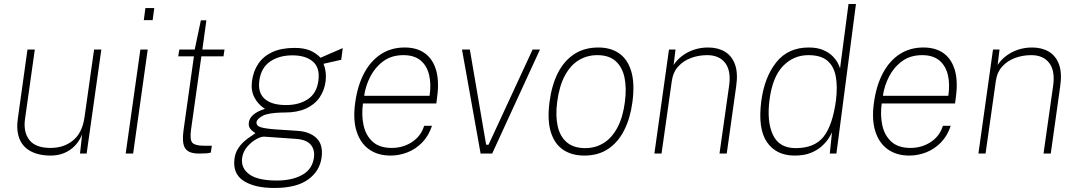

<svg xmlns="http://www.w3.org/2000/svg" viewBox="-20 -763 5358 954"><path d="M228 10Q186.5 9.5 154 -2Q121.5 -13.5 100.2 -36Q79 -58.5 70.5 -92.8Q62 -127 68.5 -173L116.5 -517H153L104.5 -173Q95 -108 125.5 -68Q156 -28 231 -28Q297.5 -28 343.2 -65.5Q389 -103 400 -181L447.5 -517H483.5L410.5 0H377.5L388 -95Q375 -63 352.5 -39.2Q330 -15.5 298.8 -2.5Q267.5 10.5 228 10Z M604.5 0 677.5 -517H714L641.5 0ZM694.5 -663 702.5 -723H746.5L738.5 -663Z M969.5 0Q933.5 0 914.8 -11.8Q896 -23.5 891.2 -49Q886.5 -74.5 892 -116L943.5 -483H865.5L871 -517H947.5L978 -662H1005.5L985.5 -517H1095.5L1090.5 -483H980.5L929.5 -121Q922 -67 936.5 -53Q951 -39 992.5 -39H1032.5L1027.5 -5Q1019 -2 1003 -1Q987 0 969.5 0Z M1342.5 171Q1245 171 1190.2 135.5Q1135.5 100 1145 26Q1149 -3.5 1163 -25Q1177 -46.5 1194.8 -61.8Q1212.5 -77 1227.8 -86.5Q1243 -96 1249 -101Q1241 -107 1232.8 -113.5Q1224.5 -120 1219.5 -129.8Q1214.5 -139.5 1216.5 -155Q1219 -176 1239.5 -193.5Q1260 -211 1296.5 -222Q1262 -244 1244 -279Q1226 -314 1232 -360Q1238.5 -409.5 1263.8 -446.8Q1289 -484 1333.8 -504.5Q1378.5 -525 1443.5 -525Q1488 -525 1518.2 -513Q1548.5 -501 1573 -476Q1578 -478.5 1593.5 -485.2Q1609 -492 1628 -500.2Q1647 -508.5 1662.8 -515.2Q1678.5 -522 1683 -524L1675.5 -466L1587.5 -446Q1603.5 -406.5 1598 -360Q1592 -313.5 1567.5 -278.2Q1543 -243 1500 -223.5Q1457 -204 1395 -204Q1392.5 -204 1390 -204Q1387.5 -204 1385 -204Q1313 -202.5 1285 -187.5Q1257 -172.5 1254.5 -156Q1252.5 -139.5 1272.2 -132Q1292 -124.5 1349 -120Q1369.5 -118.5 1396.2 -117Q1423 -115.5 1456.5 -113Q1518.5 -109.5 1552.5 -76.8Q1586.5 -44 1578 19Q1569 87 1511 129Q1453 171 1342.5 171ZM1355.5 134Q1432 134 1482.2 105.8Q1532.5 77.5 1540 19Q1545 -19.5 1523.5 -44.5Q1502 -69.5 1450 -73L1292.5 -84Q1278.5 -85 1254 -71.8Q1229.5 -58.5 1208.5 -34.2Q1187.5 -10 1183 22Q1176.5 72 1218.5 103Q1260.5 134 1355.5 134ZM1401 -241Q1466.5 -241 1510.2 -270.5Q1554 -300 1562 -362Q1570.5 -426.5 1534.5 -457.2Q1498.5 -488 1433 -488Q1366.5 -488 1321.8 -457Q1277 -426 1268.5 -362Q1260.5 -303 1295 -272Q1329.5 -241 1401 -241Z M1920.5 10Q1857.5 10 1814 -20.8Q1770.5 -51.5 1751.8 -110.5Q1733 -169.5 1745 -254Q1757 -339.5 1790 -400.8Q1823 -462 1873.8 -494.5Q1924.5 -527 1990.5 -527Q2052.5 -527 2092.2 -497.5Q2132 -468 2147.5 -412.2Q2163 -356.5 2151.5 -277L2148 -249H1783.5Q1775.5 -190.5 1786.5 -140.2Q1797.5 -90 1831.5 -59Q1865.5 -28 1926 -28Q1983 -28 2027.5 -57.5Q2072 -87 2087.5 -138H2126.5Q2110 -88 2077.8 -55Q2045.5 -22 2004.5 -6Q1963.5 10 1920.5 10ZM1789.5 -287H2114.5Q2123 -344.5 2112.2 -390.2Q2101.5 -436 2070 -462.5Q2038.5 -489 1984.5 -489Q1925.5 -489 1884.5 -458.8Q1843.5 -428.5 1819.8 -382Q1796 -335.5 1789.5 -287Z M2368 0 2275.5 -517H2314.5L2395.5 -44H2407.5L2626.5 -517H2663L2425.5 0Z M2883 10Q2821 10 2778 -19Q2735 -48 2716.8 -107.2Q2698.5 -166.5 2710.5 -257Q2721 -338 2751.2 -398.8Q2781.5 -459.5 2832 -493.2Q2882.5 -527 2953 -527Q3014.5 -527 3056.5 -497.8Q3098.5 -468.5 3116.5 -408.8Q3134.5 -349 3122.5 -257Q3112 -177 3082 -117Q3052 -57 3002.5 -23.5Q2953 10 2883 10ZM2888 -27Q2938 -27 2978.8 -52Q3019.5 -77 3047.2 -128Q3075 -179 3085 -257Q3094 -326.5 3082.8 -378.8Q3071.5 -431 3038.2 -460Q3005 -489 2948 -489Q2897 -489 2855.8 -464Q2814.5 -439 2786.8 -387.5Q2759 -336 2748.5 -257Q2739.5 -188 2751 -136.2Q2762.5 -84.5 2796.5 -55.8Q2830.5 -27 2888 -27Z M3231.5 0 3304 -517H3336.5L3327 -440Q3342.5 -464.5 3368 -484.2Q3393.5 -504 3426.8 -515.5Q3460 -527 3498.5 -527Q3546.5 -527 3581.2 -506.5Q3616 -486 3631.8 -443.5Q3647.5 -401 3638 -335L3591 0H3555L3602.5 -335Q3613.5 -410 3583.8 -449.5Q3554 -489 3494 -489Q3451.5 -489 3413.5 -475Q3375.5 -461 3349.8 -432.5Q3324 -404 3318 -360L3267 0Z M3928 10Q3837.5 10 3791.2 -56.2Q3745 -122.5 3762.5 -260Q3778.5 -380 3837.2 -453.5Q3896 -527 3998 -527Q4041 -527 4070 -514.5Q4099 -502 4116.8 -484Q4134.5 -466 4143.2 -449Q4152 -432 4154 -423L4196 -743H4233L4136 0H4103L4114 -106Q4110.5 -97 4099 -78.2Q4087.5 -59.5 4066 -39Q4044.5 -18.5 4010.8 -4.2Q3977 10 3928 10ZM3933.5 -27Q4027.5 -27 4072.5 -84.2Q4117.5 -141.5 4134 -266.5Q4142 -334.5 4132.5 -384.5Q4123 -434.5 4090.5 -461.8Q4058 -489 3996.5 -489Q3922.5 -489 3870.2 -434.5Q3818 -380 3803.5 -266.5Q3789.5 -159 3820.5 -93Q3851.5 -27 3933.5 -27Z M4498 10Q4435 10 4391.5 -20.8Q4348 -51.5 4329.2 -110.5Q4310.5 -169.5 4322.5 -254Q4334.5 -339.5 4367.5 -400.8Q4400.5 -462 4451.2 -494.5Q4502 -527 4568 -527Q4630 -527 4669.8 -497.5Q4709.5 -468 4725 -412.2Q4740.5 -356.5 4729 -277L4725.5 -249H4361Q4353 -190.5 4364 -140.2Q4375 -90 4409 -59Q4443 -28 4503.5 -28Q4560.5 -28 4605 -57.5Q4649.5 -87 4665 -138H4704Q4687.5 -88 4655.2 -55Q4623 -22 4582 -6Q4541 10 4498 10ZM4367 -287H4692Q4700.5 -344.5 4689.8 -390.2Q4679 -436 4647.5 -462.5Q4616 -489 4562 -489Q4503 -489 4462 -458.8Q4421 -428.5 4397.2 -382Q4373.5 -335.5 4367 -287Z M4841.5 0 4914 -517H4946.5L4937 -440Q4952.5 -464.5 4978 -484.2Q5003.5 -504 5036.8 -515.5Q5070 -527 5108.5 -527Q5156.5 -527 5191.2 -506.5Q5226 -486 5241.8 -443.5Q5257.5 -401 5248 -335L5201 0H5165L5212.5 -335Q5223.5 -410 5193.8 -449.5Q5164 -489 5104 -489Q5061.5 -489 5023.5 -475Q4985.5 -461 4959.8 -432.5Q4934 -404 4928 -360L4877 0Z"/></svg>

Font: Public Sans Thin
Style: Italic
Weight: 100
Italic angle: -8°
Designer: The Public Sans project authors (U.S. Web Design System). Libre Franklin designed by Pablo Impallari and Rodrigo Fuenzal
Version: Version 2.000